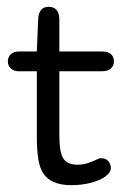

<svg xmlns="http://www.w3.org/2000/svg" viewBox="-20 -533 356 563"><path d="M88 -324V-132Q88 -95 92 -68.5Q96 -42 106 -26Q129 10 189 10Q220 10 246.5 3Q273 -4 289 -15.5Q305 -27 305 -40Q305 -52 297.5 -60.5Q290 -69 278 -69Q276 -69 274 -69Q272 -69 270 -68Q251 -59 236.5 -54.5Q222 -50 208 -50Q177 -50 165.5 -68.5Q154 -87 154 -136V-324H279Q296 -324 305 -332Q314 -340 314 -353Q314 -367 305 -374.5Q296 -382 279 -382H154V-476Q154 -494 146 -503.5Q138 -513 123 -513Q94 -513 92 -478L88 -382H35Q21 -382 12 -374Q3 -366 3 -353Q3 -340 12 -332Q21 -324 35 -324Z"/></svg>

Font: Beiruti
Style: Regular
Weight: 400
Designer: Arlette Boutros
Foundry: Boutros
Version: Version 1.41